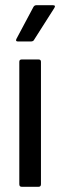

<svg xmlns="http://www.w3.org/2000/svg" viewBox="-20 -716 231 736"><path d="M63 0Q54 0 54 -10V-479Q54 -488 63 -488H128Q137 -488 137 -479V-10Q137 0 128 0ZM49 -557Q38 -557 43 -567L108 -689Q112 -696 119 -696H183Q195 -696 188 -685L111 -564Q108 -557 98 -557Z"/></svg>

Font: Sofia Sans Condensed Medium
Style: Regular
Weight: 500
Designer: Botio Nikoltchev, Ani Petrova
Foundry: lettersoup
Version: Version 4.101; ttfautohint (v1.8.4.7-5d5b)